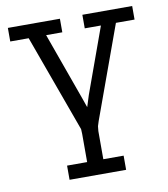

<svg xmlns="http://www.w3.org/2000/svg" viewBox="-76 -522 685 782"><g transform="rotate(-10 266.5 -131.5)"><path d="M8.8 -401.9V-458H224.1V-401.9H157.2L258.8 -119.1L271 -84L286.1 -131.8L383.8 -401.9H316.9V-458H522.9V-401.9H445.8L307.1 -20L300.8 0L298.8 20V136.2H382.8V194.8H148.9V136.2H231.9V20L231 0L85 -401.9Z"/></g></svg>

Font: CMU Concrete
Style: Roman
Weight: 500
Version: Version 0.7.0